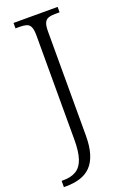

<svg xmlns="http://www.w3.org/2000/svg" viewBox="-178 -771 707 1068"><g transform="rotate(-20 175.5 -237.0)"><path d="M4 240V203H13Q61 203 91 184.5Q121 166 135 124Q149 82 149 13V-605Q149 -639 141.5 -655.5Q134 -672 118.5 -677Q103 -682 79 -682H53V-714H314V-682H287Q264 -682 248 -676.5Q232 -671 224.5 -654.5Q217 -638 217 -603V12Q217 75 203.5 119Q190 163 164.5 189.5Q139 216 101.5 228Q64 240 15 240Z"/></g></svg>

Font: Noto Serif Gujarati Light
Style: Regular
Weight: 300
Version: Version 2.102